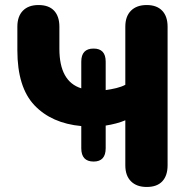

<svg xmlns="http://www.w3.org/2000/svg" viewBox="-20 -734 754 763"><path d="M563 9Q523 9 500.5 -13.5Q478 -36 478 -77V-256Q462 -249 441 -243.5Q420 -238 400 -235V-145Q400 -92 352 -92Q303 -92 303 -145V-233Q185 -244 117 -315.5Q49 -387 49 -534V-628Q49 -669 71 -691.5Q93 -714 133 -714Q174 -714 195 -691.5Q216 -669 216 -628V-540Q216 -410 303 -383V-489Q303 -541 352 -541Q400 -541 400 -489V-376Q422 -379 442.5 -384Q463 -389 478 -397V-628Q478 -669 500.5 -691.5Q523 -714 563 -714Q603 -714 624.5 -691.5Q646 -669 646 -628V-77Q646 -36 625 -13.5Q604 9 563 9Z"/></svg>

Font: Chiron GoRound TC EB
Style: Regular
Weight: 700
Designer: Ryoko NISHIZUKA 西塚涼子 (kana, bopomofo & ideographs); Paul D. Hunt (Latin, Greek & Cyrillic); Sandoll Communications 산돌커뮤니
Foundry: Adobe
Version: Version 1.000;hotconv 1.1.1;makeotfexe 2.6.0